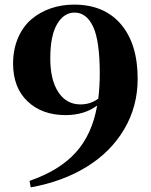

<svg xmlns="http://www.w3.org/2000/svg" viewBox="-20 -784 648 824"><path d="M111.8 20 106.9 -7.8Q235.4 -52.2 305.4 -129.9Q375.5 -207.5 397 -331.1Q341.8 -290 261.2 -290Q160.6 -290 98.4 -348.9Q36.1 -407.7 36.1 -512.2Q36.6 -573.2 57.6 -621.8Q78.6 -670.4 114.7 -701.2Q150.9 -731.9 197.5 -748Q244.1 -764.2 297.9 -764.2Q427.2 -764.2 499 -679.9Q570.8 -595.7 570.8 -445.8Q570.8 -327.6 513.4 -230Q456.1 -132.3 352.5 -68.4Q249 -4.4 111.8 20ZM325.2 -335.9Q368.7 -335.9 401.9 -360.8Q408.2 -415 408.2 -466.8Q408.2 -607.9 379.9 -668.9Q351.6 -730 299.8 -730Q254.4 -730 225.1 -680.7Q195.8 -631.3 195.8 -533.2Q195.8 -440.9 230.5 -388.4Q265.1 -335.9 325.2 -335.9Z"/></svg>

Font: Noto Serif JP Black
Style: Regular
Weight: 900
Designer: Ryoko NISHIZUKA  (kana & ideographs); Frank Grießhammer (Latin, Greek & Cyrillic); Wenlong ZHANG  (bopomofo); Sandoll Co
Foundry: Adobe Systems Incorporated
Version: Version 1.001;PS 1.001;hotconv 16.6.54;makeotf.lib2.5.65590